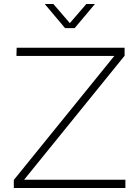

<svg xmlns="http://www.w3.org/2000/svg" viewBox="-20 -937 694 957"><path d="M48.8 0V-40L549.8 -658.2H62L63 -699.2H601.1V-659.2L100.1 -41H605V0ZM203.1 -917H246.1L328.1 -821.8L410.2 -917H453.1L352.1 -796.9H304.2Z"/></svg>

Font: Trueno UltraLight
Style: Regular
Weight: 250
Designer: Julieta Ulanovsky
Foundry: Julieta Ulanovsky
Version: Version 3.001b | FøM Fix